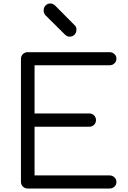

<svg xmlns="http://www.w3.org/2000/svg" viewBox="-20 -1080 732 1100"><path d="M139 0Q122 0 111 -11Q100 -22 100 -39V-742Q100 -759 111 -770Q122 -781 139 -781H608Q624 -781 635.5 -770.5Q647 -760 647 -743Q647 -728 635.5 -717Q624 -706 608 -706H178V-430H491Q508 -430 519 -419Q530 -408 530 -392Q530 -376 519 -365Q508 -354 491 -354H178V-75H608Q624 -75 635.5 -64Q647 -53 647 -38Q647 -21 635.5 -10.5Q624 0 608 0ZM379 -870Q364 -870 353 -881L240 -993Q230 -1005 230 -1020Q230 -1037 241 -1048.5Q252 -1060 268 -1060Q284 -1060 296 -1048L408 -935Q418 -927 418 -910Q418 -893 407 -881.5Q396 -870 379 -870Z"/></svg>

Font: Comfortaa
Style: Regular
Weight: 400
Designer: Johan Aakerlund
Foundry: Johan Aakerlund
Version: Version 3.104; ttfautohint (v1.8.1.43-b0c9)